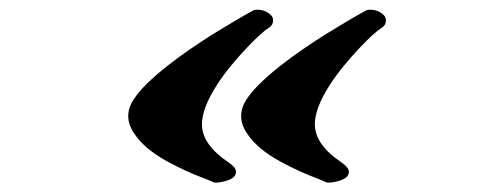

<svg xmlns="http://www.w3.org/2000/svg" viewBox="-20 -435 1038 402"><path d="M660.2 -362.3Q716.3 -396.5 729.7 -403.8Q743.2 -411.1 746.6 -413.1Q750 -415 757.8 -414.6Q765.6 -414.1 772.5 -411.1Q788.1 -403.3 788.1 -392.8Q788.1 -382.3 780 -377.4Q772 -372.6 760 -361.6Q748 -350.6 732.9 -334.7Q717.8 -318.8 701.2 -298.8Q684.6 -278.8 670.9 -257.8Q639.2 -208.5 639.2 -174.8Q639.2 -132.8 693.8 -95.7Q710.4 -84.5 710.4 -75.9Q710.4 -67.4 704.1 -63Q697.8 -58.6 689.5 -56.2Q668.5 -50.3 661.4 -54Q654.3 -57.6 639.9 -63Q625.5 -68.4 606.2 -77.1Q586.9 -85.9 565.4 -97.7Q543.9 -109.4 526.1 -124Q508.3 -138.7 496.6 -156.5Q484.9 -174.3 484.9 -191.9Q484.9 -209.5 495.8 -226.3Q506.8 -243.2 524.9 -260.7Q543 -278.3 565.9 -296.4Q588.9 -314.5 613 -331.1Q637.2 -347.7 660.2 -362.3ZM423.8 -362.3Q480 -396.5 493.4 -403.8Q506.8 -411.1 510.3 -413.1Q513.7 -415 521.5 -414.6Q529.3 -414.1 536.1 -411.1Q551.8 -403.3 551.8 -392.8Q551.8 -382.3 543.7 -377.4Q535.6 -372.6 523.7 -361.6Q511.7 -350.6 496.6 -334.7Q481.4 -318.8 464.8 -298.8Q448.2 -278.8 434.6 -257.8Q402.8 -208.5 402.8 -174.8Q402.8 -132.8 457.5 -95.7Q474.1 -84.5 474.1 -75.9Q474.1 -67.4 467.8 -63Q461.4 -58.6 453.1 -56.2Q432.1 -50.3 425.3 -54Q418.5 -57.6 403.8 -63Q389.2 -68.4 369.9 -77.1Q350.6 -85.9 329.1 -97.7Q307.6 -109.4 289.8 -124Q272 -138.7 260.3 -156.5Q248.5 -174.3 248.5 -191.9Q248.5 -209.5 259.5 -226.3Q270.5 -243.2 288.6 -260.7Q306.6 -278.3 329.6 -296.4Q352.5 -314.5 376.7 -331.1Q400.9 -347.7 423.8 -362.3Z"/></svg>

Font: Sarina
Style: Regular
Weight: 400
Designer: James Grieshaber
Foundry: James Grieshaber
Version: Version 1.001